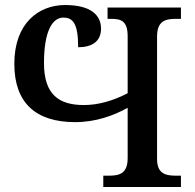

<svg xmlns="http://www.w3.org/2000/svg" viewBox="-20 -744 775 764"><path d="M391 0H700V-45H679C639 -45 605 -53 605 -111V-599C605 -660 638 -669 679 -669H700V-714H408V-669H422C463 -669 488 -660 488 -599V-373C430 -343 371 -326 314 -326C214 -326 155 -368 155 -493C155 -621 189 -674 232 -674C271 -674 291 -649 291 -556C346 -556 382 -579 382 -630C382 -684 341 -724 239 -724C135 -724 37 -653 37 -490C37 -334 123 -258 279 -258C361 -258 432 -284 488 -315V-115C488 -54 456 -45 415 -45H391Z"/></svg>

Font: Noto Serif Thai Medium
Style: Regular
Weight: 500
Designer: Monotype Design Team
Foundry: Monotype Imaging Inc.
Version: Version 1.901;PS 001.901;hotconv 1.0.88;makeotf.lib2.5.64775